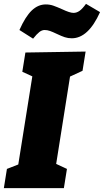

<svg xmlns="http://www.w3.org/2000/svg" viewBox="-32 -978 540 998"><path d="M413 -710 397 -610 332 -580 260 -126 316 -100 300 0H-12L4 -100L63 -123L136 -581L84 -605L100 -705ZM69 -822Q100 -892 133 -923.5Q166 -955 206 -955Q227 -955 245.5 -948.5Q264 -942 291 -930Q331 -911 350 -911Q367 -911 382 -922Q397 -933 415 -958L488 -915Q427 -779 341 -779Q322 -779 305 -784.5Q288 -790 263 -802Q242 -812 228 -817Q214 -822 200 -822Q186 -822 172.5 -811.5Q159 -801 140 -777Z"/></svg>

Font: Bitter Pro Black
Style: Italic
Weight: 900
Italic angle: -9°
Designer: Sol Matas, and Bitter project Authors
Foundry: Sol Matas
Version: Version 1.010